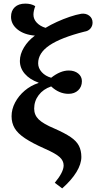

<svg xmlns="http://www.w3.org/2000/svg" viewBox="-20 -807 558 1062"><path d="M324 235 283 204Q332 145 332 108Q332 82 310 62Q288 42 229 16Q159 -15 118.5 -42Q78 -69 61 -98Q44 -127 44 -164Q44 -203 63.5 -240Q83 -277 116.5 -305.5Q150 -334 193 -348V-350Q145 -367 117.5 -398.5Q90 -430 90 -470Q90 -507 112.5 -544.5Q135 -582 173 -610Q113 -615 77 -644Q41 -673 41 -714Q41 -748 62 -767.5Q83 -787 120 -787Q153 -787 175 -773Q170 -760 167.5 -748Q165 -736 165 -726Q165 -701 183.5 -681.5Q202 -662 232 -653Q260 -670 295 -686Q330 -702 365.5 -714Q401 -726 430 -731Q456 -734 474 -720Q492 -706 492 -682Q492 -663 480 -649Q468 -635 447 -632Q317 -599 254 -556.5Q191 -514 191 -457Q191 -430 211 -408Q231 -386 263 -377Q314 -417 360 -417Q392 -417 412.5 -400.5Q433 -384 433 -358Q433 -327 412.5 -307.5Q392 -288 359 -288Q307 -288 263 -329Q219 -314 194 -281Q169 -248 169 -206Q169 -171 194 -146.5Q219 -122 281 -96Q338 -71 370.5 -49Q403 -27 416.5 -0.5Q430 26 430 61Q430 100 403 144.5Q376 189 324 235Z"/></svg>

Font: Literata 7pt SemiBold
Style: Italic
Weight: 600
Italic angle: -2°
Designer: Latin by Veronika Burian and Jose Scaglione. Greek by Irene Vlachou. Cyrillic by Vera Evstafieva
Foundry: TypeTogether
Version: Version 3.002